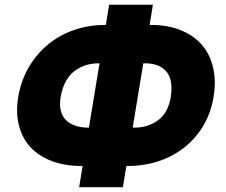

<svg xmlns="http://www.w3.org/2000/svg" viewBox="-20 -760 952 810"><path d="M423.3 -654.8H426.5L440.3 -740.1H625L611.2 -654.8H617.9Q686.4 -654.8 740.8 -633.3Q795.1 -611.9 830.1 -572.6Q865.1 -533.4 878.7 -476Q892.4 -418.7 880.7 -349.4Q866.1 -262.1 815 -196Q763.8 -130 687 -94.8Q610.1 -59.7 518.5 -59.7H513.1L498.6 29.8H313.9L328.5 -59.7H323.9Q255 -59.7 200.3 -79.9Q145.6 -100.1 110.1 -137.4Q74.6 -174.7 60.2 -229.6Q45.8 -284.4 56.8 -350.9Q72.4 -442.8 125.2 -512.4Q177.9 -582 255.3 -618.4Q332.7 -654.8 423.3 -654.8ZM396.3 -492.9Q367.5 -492.9 342.3 -485.1Q317.1 -477.3 295.1 -460.9Q273.1 -444.6 257.6 -416.5Q242.2 -388.5 235.8 -350.9Q230.1 -316.4 237.2 -290.7Q244.3 -264.9 261.4 -250.4Q278.4 -235.8 300.8 -228.7Q323.2 -221.6 350.9 -221.6H355.1L399.9 -492.9ZM584.5 -492.9 539.8 -221.6H546.9Q605.5 -221.6 647.4 -253.2Q689.3 -284.8 700.3 -349.4Q706 -388.5 701 -415.7Q696 -442.8 680 -460Q664.1 -477.3 642.2 -485.1Q620.4 -492.9 592.3 -492.9Z"/></svg>

Font: Karasuma Gothic
Style: Italic
Weight: 900
Italic angle: -9.39999°
Designer: Rasmus Andersson / Ryoko Nishizuka
Foundry: Genbu
Version: Version 1.00